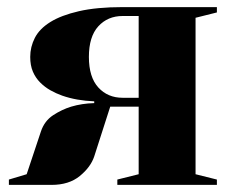

<svg xmlns="http://www.w3.org/2000/svg" viewBox="-20 -520 670 540"><path d="M245 -235Q195 -237 155 -251Q138 -257 122 -266Q106 -275 93 -288Q80 -301 72.5 -318.5Q65 -336 65 -360Q65 -388 78 -413.5Q91 -439 121.5 -458Q152 -477 202 -488.5Q252 -500 325 -500H590V-485L530 -470V-30L590 -15V0H310V-15L370 -30V-220H290L245 -80Q235 -50 204.5 -25Q174 0 125 0H5V-15L55 -30L95 -150Q105 -180 129.5 -196Q154 -212 180 -220Q210 -229 245 -230ZM370 -245V-475H325Q283 -475 256.5 -446Q230 -417 230 -360Q230 -303 256.5 -274Q283 -245 325 -245Z"/></svg>

Font: Yeseva One
Style: Regular
Weight: 400
Designer: Jovanny Lemonad
Foundry: Jovanny Lemonad
Version: Version 2.001; ttfautohint (v0.91) -l 8 -r 50 -G 200 -x 0 -w